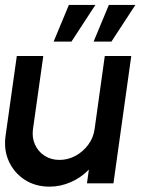

<svg xmlns="http://www.w3.org/2000/svg" viewBox="-26 -720 576 754"><path d="M-4 -187.5 40 -500H144L103.5 -213Q99 -179.5 111.5 -152Q124 -124.5 149.2 -108.2Q174.5 -92 207.5 -92Q241 -92 270.8 -108.2Q300.5 -124.5 320.8 -152Q341 -179.5 345.5 -213L385.5 -500H489.5L419.5 0H315.5L323 -54Q293 -23 252.5 -5Q212 13 168.5 13Q113 13 71.2 -14Q29.5 -41 8.8 -86.5Q-12 -132 -4 -187.5ZM341.5 -556.5 401.5 -700.5H505.5L411.5 -556.5ZM184.5 -556.5 244.5 -700.5H348.5L254.5 -556.5Z"/></svg>

Font: Urbanist SemiBold
Style: Italic
Weight: 600
Italic angle: -8°
Designer: Corey Hu
Foundry: Corey Hu
Version: Version 1.321; ttfautohint (v1.8.4.7-5d5b)